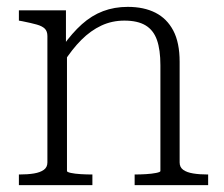

<svg xmlns="http://www.w3.org/2000/svg" viewBox="-20 -539 652 559"><path d="M35 0V-31H37Q61 -31 79 -34Q97 -37 107.5 -44.5Q118 -52 118 -66V-434Q118 -448 110.5 -455.5Q103 -463 87 -467.5Q71 -472 46 -477L35 -479V-509H172V-401L175 -397V-41Q175 -38 186.5 -35.5Q198 -33 215 -32Q232 -31 246 -31H249V0ZM586 0H372V-31H374Q388 -31 405 -32Q422 -33 434.5 -35.5Q447 -38 447 -41V-349Q447 -394 437 -422.5Q427 -451 404 -465Q381 -479 342 -479Q306 -479 275 -464.5Q244 -450 217 -423Q190 -396 165 -357L163 -405Q190 -443 218.5 -468.5Q247 -494 280 -506.5Q313 -519 352 -519Q399 -519 432.5 -502Q466 -485 484.5 -450Q503 -415 503 -359V-66Q503 -52 513.5 -44.5Q524 -37 542.5 -34Q561 -31 584 -31H586Z"/></svg>

Font: Roboto Serif 36pt ExtraLight
Style: Regular
Weight: 250
Designer: Greg Gazdowicz
Foundry: Commercial Type
Version: Version 1.008